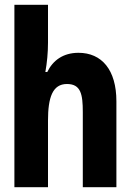

<svg xmlns="http://www.w3.org/2000/svg" viewBox="-20 -780 540 800"><path d="M40 0H180V-278C180 -374 199 -430 259 -430C317 -430 325 -387 325 -313V0H465V-358C465 -489 404 -560 307 -560C243 -560 200 -528 177 -480H169C176 -519 180 -561 180 -602V-760H40Z"/></svg>

Font: Noto Sans Mono ExtraCondensed ExtraBold
Style: Regular
Weight: 800
Width: 2
Designer: Monotype Design Team
Foundry: Monotype Imaging Inc.
Version: Version 2.014